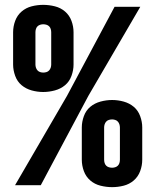

<svg xmlns="http://www.w3.org/2000/svg" viewBox="-20 -763 640 791"><path d="M158 -384Q134 -384 110.5 -390.5Q87 -397 69 -412Q51 -427 42.5 -450.5Q34 -474 34 -497V-630Q34 -654 42.5 -677Q51 -700 69 -715.5Q87 -731 110.5 -737Q134 -743 158 -743Q182 -743 206 -737Q230 -731 248 -715.5Q266 -700 274.5 -677Q283 -654 283 -630V-497Q283 -474 274.5 -450.5Q266 -427 248 -412Q230 -397 206 -390.5Q182 -384 158 -384ZM148 0H42L256 -368L452 -735H558L344 -368ZM158 -464Q165 -464 171.5 -466Q178 -468 182.5 -473Q187 -478 189 -484.5Q191 -491 191 -497V-630Q191 -637 189 -643.5Q187 -650 182.5 -654.5Q178 -659 171.5 -661Q165 -663 158 -663Q152 -663 145.5 -661Q139 -659 134.5 -654.5Q130 -650 128 -643.5Q126 -637 126 -630V-497Q126 -491 128 -484.5Q130 -478 134.5 -473Q139 -468 145.5 -466Q152 -464 158 -464ZM442 8Q418 8 394 2Q370 -4 352 -19.5Q334 -35 325.5 -58Q317 -81 317 -105V-238Q317 -261 325.5 -284.5Q334 -308 352 -323Q370 -338 394 -344.5Q418 -351 442 -351Q466 -351 489.5 -344.5Q513 -338 531 -323Q549 -308 557.5 -284.5Q566 -261 566 -238V-105Q566 -81 557.5 -58Q549 -35 531 -19.5Q513 -4 489.5 2Q466 8 442 8ZM442 -72Q448 -72 454.5 -74Q461 -76 465.5 -80.5Q470 -85 472 -91.5Q474 -98 474 -105V-238Q474 -244 472 -250.5Q470 -257 465.5 -262Q461 -267 454.5 -269Q448 -271 442 -271Q435 -271 428.5 -269Q422 -267 417.5 -262Q413 -257 411 -250.5Q409 -244 409 -238V-105Q409 -98 411 -91.5Q413 -85 417.5 -80.5Q422 -76 428.5 -74Q435 -72 442 -72Z"/></svg>

Font: Iosevka Aile Semibold
Style: Regular
Weight: 600
Designer: Belleve Invis
Foundry: Belleve Invis
Version: Version 31.1.0; ttfautohint (v1.8.4)